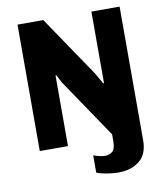

<svg xmlns="http://www.w3.org/2000/svg" viewBox="-94 -763 882 1026"><g transform="rotate(-10 347.5 -250.0)"><path d="M464 186Q449 186 427 183.5Q405 181 383.5 176.5Q362 172 348 166V72Q360 77 379.5 81.5Q399 86 410 86Q431 86 449 73.5Q467 61 467 17V-21L252 -339L228 -384L224 -383V0H71V-686H211L433 -358L468 -297L472 -299V-686H625V39Q625 114 580.5 150Q536 186 464 186Z"/></g></svg>

Font: Chivo Medium
Style: Bold
Weight: 700
Version: Version 2.002